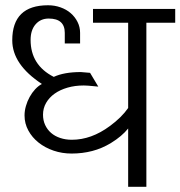

<svg xmlns="http://www.w3.org/2000/svg" viewBox="-20 -721 696 741"><path d="M656.2 -633.3H544.9V0H474.6V-225.1Q450.2 -194.8 408.7 -169.4Q373.5 -147.9 335.7 -138.2Q297.9 -128.4 256.3 -128.4Q219.7 -128.4 186.8 -139.6Q153.8 -150.9 128.9 -170.7Q104 -190.4 89.4 -217.3Q74.7 -244.1 74.7 -275.4Q74.7 -293.5 80.1 -312Q85.4 -330.6 94.5 -346.9Q103.5 -363.3 115.7 -376.5Q127.9 -389.6 141.6 -397Q27.3 -472.2 27.3 -565.4Q27.3 -700.7 165.5 -700.7Q190.9 -700.7 213.6 -692.6Q236.3 -684.6 252.9 -670.2Q269.5 -655.8 279.3 -636.2Q289.1 -616.7 289.1 -594.2V-553.2H230V-594.2Q230 -649.4 168 -649.4Q136.7 -649.4 117.4 -627.2Q98.1 -605 98.1 -566.9Q98.1 -469.7 187.5 -424.3Q227.5 -442.9 292 -442.9Q295.4 -442.9 327.6 -439.9L359.4 -386.7Q359.9 -386.7 354.7 -387.2Q349.6 -387.7 338.9 -388.7Q328.6 -389.6 319.8 -390.4Q311 -391.1 303.2 -391.1Q269.5 -391.1 240.7 -382.8Q211.9 -374.5 190.9 -359.6Q169.9 -344.7 158 -324Q146 -303.2 146 -278.3Q146 -256.3 154.3 -238.5Q162.6 -220.7 177.2 -208Q191.9 -195.3 212.4 -188.5Q232.9 -181.6 257.3 -181.6Q332.5 -181.6 403.8 -234.4Q449.2 -267.6 474.6 -304.2V-633.3H338.9V-686.5H656.2Z"/></svg>

Font: SakalBharati
Style: Regular
Weight: 400
Designer: CDAC GIST
Foundry: CDAC
Version: 13.02